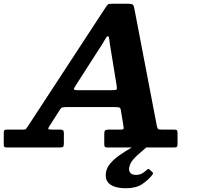

<svg xmlns="http://www.w3.org/2000/svg" viewBox="-75 -785 1050 1022"><path d="M595.5 217Q649 217 681.5 195.2Q714 173.5 735.5 146Q739.5 140.5 740 138Q740.5 135.5 736.5 132L720.5 117Q714.5 111 705 120.5Q695 130.5 681.2 138.2Q667.5 146 649 146Q627 146 618 134.2Q609 122.5 613.5 103.5Q618 83 633.2 65Q648.5 47 667.2 31.5Q686 16 700 3Q707.5 -4 707 -9Q706.5 -14 699.5 -21.5Q697 -25 687.5 -27.2Q678 -29.5 668.5 -24Q645.5 -10.5 616.2 6.2Q587 23 559 42.8Q531 62.5 511.5 85.8Q492 109 488.5 136Q485 165 497.5 182.8Q510 200.5 535.8 208.8Q561.5 217 595.5 217ZM469.5 -550.5Q480 -567 486.8 -579.5Q493.5 -592 498.5 -592Q505 -592 505.8 -581.5Q506.5 -571 510 -550L546 -328.5Q549 -310.5 544.5 -307.8Q540 -305 519.5 -305H343Q315.5 -305 318.2 -312Q321 -319 329.5 -332.5ZM-55 -18.5Q-55 -6 -52 -3Q-49 0 -36 0H242.5Q258 0 261.5 -4.2Q265 -8.5 265 -23.5V-75.5Q265 -87 261 -91Q257 -95 246 -95H203Q183 -95 182 -98.8Q181 -102.5 188 -113.5L243.5 -200.5Q250 -211 256.5 -213Q263 -215 280 -215H534Q553 -215 559.8 -213Q566.5 -211 569 -195L582 -114.5Q584.5 -101.5 582 -98.2Q579.5 -95 563 -95H503Q488 -95 484 -90.2Q480 -85.5 480 -71V-18Q480 -6.5 483.2 -3.2Q486.5 0 497.5 0H850.5Q863.5 0 866.8 -3.8Q870 -7.5 870 -20V-76.5Q870 -88.5 866.8 -91.8Q863.5 -95 852 -95H790Q771.5 -95 767 -98.2Q762.5 -101.5 759.5 -116.5L641 -735Q638.5 -748 636 -754.5Q633.5 -761 626.8 -763Q620 -765 604 -765H521Q503.5 -765 498.8 -760.5Q494 -756 487.5 -746L72.5 -111.5Q67 -103.5 63.8 -99.2Q60.5 -95 45.5 -95H-37.5Q-48.5 -95 -51.8 -91.8Q-55 -88.5 -55 -77Z"/></svg>

Font: Besley
Style: Bold Italic
Weight: 700
Italic angle: -13°
Designer: Owen Earl
Foundry: indestructible type*
Version: Version 2.001